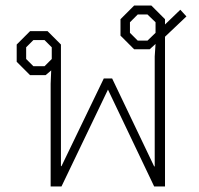

<svg xmlns="http://www.w3.org/2000/svg" viewBox="-20 -670 715 690"><path d="M162 -369 164 -417 144 -400H88L40 -448V-510L88 -558H151L199 -510V-73H201L353 -388H383L534 -72H536V-467L539 -512L518 -493H462L413 -542V-601L462 -650H524L573 -601V-582L628 -635L650 -611L573 -538V0H534L368 -348L201 0H162ZM510 -524 539 -552V-590L510 -618H475L447 -590V-552L475 -524ZM140 -432 166 -458V-500L140 -526H100L74 -500V-458L100 -432Z"/></svg>

Font: Chakra Petch ExtraLight
Style: Regular
Weight: 275
Designer: Katatrad Aksorn Co.,Ltd.
Foundry: Cadson Demak Co.,Ltd.
Version: Version 1.000; ttfautohint (v1.6)